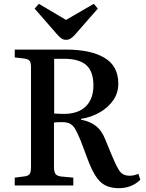

<svg xmlns="http://www.w3.org/2000/svg" viewBox="-20 -969 761 1003"><path d="M601 14Q543 14 509 -15Q475 -44 446 -116L402 -233Q387 -269 375.5 -290.5Q364 -312 348 -321.5Q332 -331 303 -331Q279 -331 262 -329V-98Q262 -72 269.5 -61Q277 -50 299 -47L363 -41V0H57V-41L111 -48Q129 -51 135.5 -61Q142 -71 142 -99V-616Q142 -640 135.5 -650Q129 -660 108 -663L57 -669V-710H324Q454 -710 526 -667Q598 -624 598 -532Q598 -483 571 -444.5Q544 -406 499.5 -381Q455 -356 403 -348V-344Q452 -334 481.5 -310.5Q511 -287 528 -245L563 -160Q583 -111 601 -81Q619 -51 657 -51Q679 -51 703 -61L713 -30Q668 14 601 14ZM313 -374Q388 -374 428 -413Q468 -452 468 -523Q468 -596 430.5 -629Q393 -662 314 -662H263V-376Q279 -375 291.5 -374.5Q304 -374 313 -374ZM325 -761Q312 -761 302 -767.5Q292 -774 277 -791L161 -924L183 -949L325 -865L470 -949L491 -924L370 -786Q359 -774 348.5 -767.5Q338 -761 325 -761Z"/></svg>

Font: Literata 36pt Medium
Style: Regular
Weight: 500
Designer: Latin by Veronika Burian and Jose Scaglione. Greek by Irene Vlachou. Cyrillic by Vera Evstafieva.
Foundry: TypeTogether
Version: Version 3.002